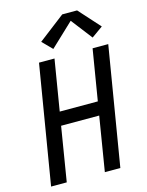

<svg xmlns="http://www.w3.org/2000/svg" viewBox="-141 -1063 882 1149"><g transform="rotate(-15 300.0 -489.0)"><path d="M29 0 151 -735H247L195 -420H431L483 -735H580L458 0H362L417 -336H181L126 0ZM255 -792 196 -852 360 -978H452L570 -847L500 -797L399 -928Z"/></g></svg>

Font: Iosevka SS04 Medium Extended
Style: Italic
Weight: 500
Width: 7
Italic angle: -9°
Monospace: yes
Designer: Belleve Invis
Foundry: Belleve Invis
Version: Version 19.0.0; ttfautohint (v1.8.4)